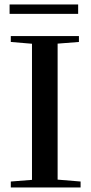

<svg xmlns="http://www.w3.org/2000/svg" viewBox="-20 -821 400 841"><path d="M22 -760.3V-801.3H322.3V-760.3ZM27.3 0V-25.9L120.1 -33.2V-629.4L27.3 -637.2V-663.1H325.7V-637.2L232.4 -629.9V-34.2L333 -25.9V0Z"/></svg>

Font: Elstob Medium
Style: Regular
Weight: 500
Designer: Peter S. Baker
Version: Version 1.015